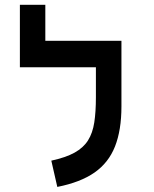

<svg xmlns="http://www.w3.org/2000/svg" viewBox="-20 -752 626 782"><path d="M474.6 -585.9V-478H61V-585.9ZM164.6 -546.4H61V-732.4H164.6ZM370.6 -585.9H474.6V-318.4Q474.6 -222.2 448.5 -155.8Q422.4 -89.4 365 -49.3Q307.6 -9.3 213.4 9.3L189 -97.7Q248 -110.4 283.9 -130.4Q319.8 -150.4 338.6 -180.4Q357.4 -210.4 364 -253.4Q370.6 -296.4 370.6 -356Z"/></svg>

Font: Cascadia Mono Medium
Style: Regular
Weight: 500
Monospace: yes
Designer: Aaron Bell
Foundry: Saja Typeworks
Version: Version 2407.024